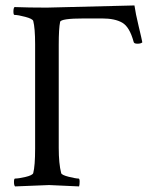

<svg xmlns="http://www.w3.org/2000/svg" viewBox="-20 -668 538 691"><path d="M460.9 -517.6Q446.3 -571.3 419.9 -586.4Q393.6 -601.6 347.7 -601.6H282.2Q198.2 -601.6 196.3 -588.9Q191.4 -565.4 191.4 -506.8V-135.7Q191.4 -79.1 200.2 -44.9Q202.1 -38.1 227.5 -31.7Q252.9 -25.4 262.7 -25.4Q266.6 -25.4 266.6 -14.2Q266.6 -2.9 264.6 2.9Q167 -2 156.7 -2Q146.5 -2 34.2 2.9Q30.3 -1 30.3 -13.2Q30.3 -25.4 34.2 -25.4Q46.9 -25.4 71.8 -31.2Q96.7 -37.1 99.6 -44.9Q106.4 -71.3 106.4 -132.8V-508.8Q106.4 -566.4 99.6 -592.8Q96.7 -600.6 70.8 -607.4Q44.9 -614.3 32.2 -614.3Q28.3 -614.3 28.3 -626.5Q28.3 -638.7 32.2 -642.6Q83 -640.6 148.4 -640.6L463.9 -648.4Q467.8 -620.1 479 -573.7Q490.2 -527.3 492.2 -515.6Q487.3 -510.7 474.6 -510.7Q461.9 -510.7 460.9 -517.6Z"/></svg>

Font: CrimsonText-Roman
Style: Roman
Weight: 400
Version: Version 0.13